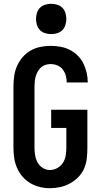

<svg xmlns="http://www.w3.org/2000/svg" viewBox="-20 -985 540 1013"><path d="M243 8Q216 8 189.5 1.5Q163 -5 139.5 -19Q116 -33 98.5 -53.5Q81 -74 70 -99Q59 -124 55 -151Q51 -178 51 -205V-530Q51 -557 55 -584.5Q59 -612 70 -637Q81 -662 99.5 -683.5Q118 -705 142 -718.5Q166 -732 193 -737.5Q220 -743 247 -743Q273 -743 298.5 -738.5Q324 -734 347 -722.5Q370 -711 389 -692.5Q408 -674 419.5 -651Q431 -628 437 -602.5Q443 -577 443 -551V-550H332V-551Q332 -569 327 -586.5Q322 -604 311 -618.5Q300 -633 282.5 -640Q265 -647 247 -647Q234 -647 220.5 -643Q207 -639 197 -630Q187 -621 180 -609Q173 -597 169 -584Q165 -571 163.5 -557.5Q162 -544 162 -530V-205Q162 -185 165.5 -165Q169 -145 178.5 -127.5Q188 -110 205.5 -99Q223 -88 243 -88Q264 -88 282.5 -98.5Q301 -109 312 -126Q323 -143 326.5 -164Q330 -185 330 -205V-310H250V-406H441V-205Q441 -177 438 -149.5Q435 -122 424 -96.5Q413 -71 393.5 -51Q374 -31 349.5 -17.5Q325 -4 298 2Q271 8 243 8ZM250 -805Q234 -805 218 -810Q202 -815 191 -826Q180 -837 175 -853Q170 -869 170 -885Q170 -901 175 -917Q180 -933 191 -944Q202 -955 218 -960Q234 -965 250 -965Q266 -965 282 -960Q298 -955 309 -944Q320 -933 325 -917Q330 -901 330 -885Q330 -869 325 -853Q320 -837 309 -826Q298 -815 282 -810Q266 -805 250 -805Z"/></svg>

Font: Iosevka SS18
Style: Bold
Weight: 700
Monospace: yes
Designer: Belleve Invis
Foundry: Belleve Invis
Version: Version 25.1.1; ttfautohint (v1.8.4)